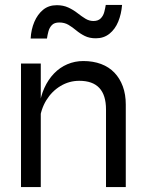

<svg xmlns="http://www.w3.org/2000/svg" viewBox="-20 -757 594 777"><path d="M65 -500H145V0H65ZM317 -510Q357 -510 389 -498Q421 -486 443 -463Q465 -440 477 -407.5Q489 -375 489 -334V0H409V-314Q409 -372 382 -401Q355 -430 301 -430Q260 -430 225 -409Q190 -388 167.5 -351.5Q145 -315 140 -267L139 -325Q144 -367 159.5 -401Q175 -435 198.5 -459.5Q222 -484 252.5 -497Q283 -510 317 -510ZM368 -602Q342 -602 323 -611.5Q304 -621 288.5 -634Q273 -647 257 -656.5Q241 -666 220 -666Q200 -666 190 -655.5Q180 -645 176 -630Q172 -615 170 -601H104Q106 -638 119 -668.5Q132 -699 154.5 -717.5Q177 -736 210 -736Q236 -736 256.5 -726.5Q277 -717 293.5 -704Q310 -691 325.5 -681.5Q341 -672 358 -672Q377 -672 387.5 -682.5Q398 -693 402 -708.5Q406 -724 408 -737H474Q471 -700 458.5 -669.5Q446 -639 423 -620.5Q400 -602 368 -602Z"/></svg>

Font: Syne
Style: Regular
Weight: 400
Designer: Lucas Descroix
Foundry: Bonjour Monde
Version: Version 2.200